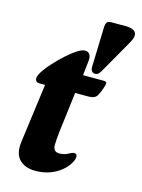

<svg xmlns="http://www.w3.org/2000/svg" viewBox="-116 -816 664 900"><g transform="rotate(15 216.0 -366.5)"><path d="M144 16Q96 16 68 -12Q40 -40 48 -100L86 -385H60Q38 -385 38 -405Q38 -417 52.5 -439.5Q67 -462 90.5 -487.5Q114 -513 139.5 -536Q165 -559 188 -574Q211 -589 225 -589Q241 -589 248.5 -578.5Q256 -568 254 -547L246 -475H343Q358 -475 360 -470Q362 -465 359 -454Q346 -413 335.5 -399Q325 -385 297 -385H232L208 -191Q206 -172 204.5 -155Q203 -138 203 -124Q203 -111 209.5 -101.5Q216 -92 234 -92Q257 -92 274.5 -102Q292 -112 301 -112Q315 -112 315 -97Q315 -84 304 -65Q293 -46 271.5 -27.5Q250 -9 218 3.5Q186 16 144 16ZM283 -721Q284 -734 289.5 -741.5Q295 -749 309 -749H380Q402 -749 416 -742.5Q430 -736 432 -721.5Q434 -707 420 -682L330 -524Q323 -511 316.5 -503.5Q310 -496 298 -496Q289 -496 283 -503Q277 -510 277 -521Z"/></g></svg>

Font: Alkatra
Style: Bold
Weight: 700
Designer: Suman Bhandary
Version: Version 1.100;gftools[0.9.22]